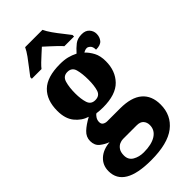

<svg xmlns="http://www.w3.org/2000/svg" viewBox="-318 -833 1135 1135"><g transform="rotate(-45 249.5 -266.0)"><path d="M211 234Q-13 234 -13 101Q-13 52 21 20.5Q55 -11 113 -16Q85 -26 60.5 -45.5Q36 -65 36 -102Q36 -136 62.5 -161Q89 -186 132 -209Q87 -223 56 -261.5Q25 -300 25 -365Q25 -454 74.5 -502Q124 -550 231 -550Q267 -550 293 -543.5Q319 -537 345 -524Q367 -549 389.5 -566.5Q412 -584 448 -584Q479 -584 495.5 -565.5Q512 -547 512 -523Q512 -497 497 -478Q482 -459 443 -459Q443 -484 431.5 -494.5Q420 -505 411 -505Q401 -505 394 -501.5Q387 -498 382 -496Q404 -475 420 -445Q436 -415 436 -370Q436 -289 387 -238.5Q338 -188 231 -188Q222 -188 205 -189Q188 -190 180 -192Q171 -188 162 -174Q153 -160 153 -144Q153 -127 164.5 -120Q176 -113 191 -113H297Q391 -113 437.5 -73.5Q484 -34 484 40Q484 130 417 182Q350 234 211 234ZM229 -251Q266 -251 276 -283.5Q286 -316 286 -365Q286 -416 276.5 -451Q267 -486 230 -486Q194 -486 183.5 -450Q173 -414 173 -364Q173 -316 183.5 -283.5Q194 -251 229 -251ZM214 170Q279 170 316 146.5Q353 123 353 81Q353 58 339.5 42.5Q326 27 296 27H182Q169 27 154 33.5Q139 40 128 56Q117 72 117 100Q117 136 146 153Q175 170 214 170ZM53 -619Q67 -638 87.5 -664Q108 -690 127.5 -717Q147 -744 157 -766H302Q312 -744 331 -717Q350 -690 371 -664Q392 -638 406 -619V-606H325Q318 -615 300 -632.5Q282 -650 262 -668Q242 -686 229 -698Q215 -685 196 -668Q177 -651 160 -634.5Q143 -618 134 -606H53Z"/></g></svg>

Font: Noto Serif Condensed Black
Style: Regular
Weight: 900
Width: 3
Designer: Monotype Design Team
Foundry: Monotype Imaging Inc.
Version: Version 2.015; ttfautohint (v1.8.4.7-5d5b)